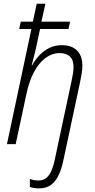

<svg xmlns="http://www.w3.org/2000/svg" viewBox="-20 -780 512 1039"><path d="M190.4 239.3Q175.3 239.3 162.8 237.1Q150.4 234.9 141.6 231.4V188Q151.9 192.4 163.6 194.6Q175.3 196.8 188.5 196.8Q212.9 196.8 229.7 183.6Q246.6 170.4 258.5 143.1Q270.5 115.7 278.8 72.3L366.7 -339.4Q371.6 -360.8 374.8 -381.1Q377.9 -401.4 377.9 -418Q377.9 -455.6 358.4 -474.1Q338.9 -492.7 303.2 -492.7Q262.2 -492.7 226.6 -466.6Q190.9 -440.4 164.1 -390.4Q137.2 -340.3 122.6 -269.5L64.9 0H17.6L149.9 -623H84L92.3 -662.6H157.7L178.7 -759.8H225.6L204.1 -662.6H359.4L350.6 -623H196.8L180.7 -547.9Q174.3 -516.1 166.5 -485.8Q158.7 -455.6 151.4 -426.3H153.8Q169.4 -455.1 192.4 -480Q215.3 -504.9 246.3 -520.3Q277.3 -535.6 314.9 -535.6Q349.6 -535.6 374.5 -522.9Q399.4 -510.3 412.6 -485.6Q425.8 -460.9 425.8 -424.3Q425.8 -405.8 421.9 -381.6Q418 -357.4 413.1 -334.5L325.2 77.1Q314.5 131.3 297.6 167.2Q280.8 203.1 255.1 221.2Q229.5 239.3 190.4 239.3Z"/></svg>

Font: Open Sans SemiCondensed Light
Style: Italic
Weight: 300
Width: 4
Italic angle: -12°
Designer: Monotype Design Team
Foundry: Monotype Imaging Inc.
Version: Version 3.000